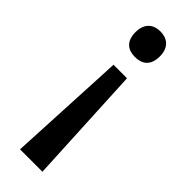

<svg xmlns="http://www.w3.org/2000/svg" viewBox="-245 -565 764 764"><g transform="rotate(45 137.0 -182.5)"><path d="M205 -474C205 -525 174 -546 136 -546C99 -546 68 -525 68 -474C68 -420 99 -402 136 -402C174 -402 205 -420 205 -474ZM98 -320 73 181H199L174 -320Z"/></g></svg>

Font: Noto Sans Gujarati Medium
Style: Regular
Weight: 500
Designer: Jelle Bosma - Monotype Design Team, Universal Thirst
Foundry: Monotype Imaging Inc.
Version: Version 2.106